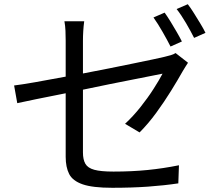

<svg xmlns="http://www.w3.org/2000/svg" viewBox="-20 -856 1040 912"><path d="M762 -796Q775 -778 790 -753.5Q805 -729 819.5 -704Q834 -679 844 -659L790 -635Q775 -665 752 -705Q729 -745 709 -773ZM872 -836Q886 -818 901.5 -793Q917 -768 932 -743.5Q947 -719 956 -700L902 -676Q886 -708 863.5 -746.5Q841 -785 819 -813ZM292 -111V-413Q216 -398 154.5 -385.5Q93 -373 62 -366L47 -450Q81 -454 147 -465.5Q213 -477 292 -492V-663Q292 -686 291 -709.5Q290 -733 286 -755H380Q377 -733 375.5 -709Q374 -685 374 -663V-507Q438 -519 500 -531.5Q562 -544 615.5 -555Q669 -566 707 -574Q745 -582 761 -586Q778 -590 791.5 -594Q805 -598 814 -604L873 -558Q868 -550 860.5 -538.5Q853 -527 848 -518Q825 -477 792.5 -424.5Q760 -372 722 -320Q684 -268 643 -227L574 -268Q612 -303 647 -347Q682 -391 709.5 -434Q737 -477 752 -506Q746 -505 711.5 -498Q677 -491 623 -480.5Q569 -470 504.5 -457Q440 -444 374 -430V-132Q374 -98 385.5 -78Q397 -58 428 -49.5Q459 -41 519 -41Q606 -41 681 -48.5Q756 -56 830 -71L827 15Q760 25 683.5 30.5Q607 36 513 36Q420 36 372.5 19.5Q325 3 308.5 -29.5Q292 -62 292 -111Z"/></svg>

Font: Source Han Sans SC
Style: Regular
Weight: 400
Designer: Ryoko NISHIZUKA 西塚涼子 (kana, bopomofo & ideographs); Paul D. Hunt (Latin, Greek & Cyrillic); Sandoll Communications 산돌커뮤니
Foundry: Adobe
Version: Version 2.002;hotconv 1.0.116;makeotfexe 2.5.65601; ttfautoh